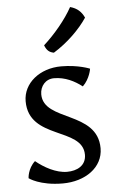

<svg xmlns="http://www.w3.org/2000/svg" viewBox="-55 -814 528 870"><g transform="rotate(-5 208.5 -379.5)"><path d="M42.5 -19.5C42.5 -19.5 90.8 17.6 195.3 17.6C297.4 17.6 379.4 -39.1 379.4 -126.5C379.4 -297.4 132.8 -268.1 132.8 -393.1C132.8 -430.2 158.2 -460.9 196.3 -460.9C247.1 -460.9 289.6 -439 323.7 -412.6C357.4 -445.3 363.3 -489.7 363.3 -489.7C363.3 -489.7 311.5 -511.7 233.4 -511.7C136.7 -511.7 59.6 -450.7 59.6 -367.7C59.6 -191.9 306.2 -230 306.2 -103.5C306.2 -53.7 264.2 -33.2 219.2 -33.2C168.9 -33.2 115.2 -63.5 78.1 -94.2C43.5 -62.5 42.5 -19.5 42.5 -19.5ZM206.5 -576.2C270 -615.2 327.1 -671.4 360.8 -722.2C348.1 -749.5 329.6 -767.1 297.4 -775.9C267.6 -721.2 215.8 -659.2 165 -613.3C174.3 -588.9 187 -579.6 206.5 -576.2Z"/></g></svg>

Font: Trykker
Style: Regular
Weight: 400
Designer: Magnus Gaarde
Foundry: Magnus Gaarde
Version: Version 1.001